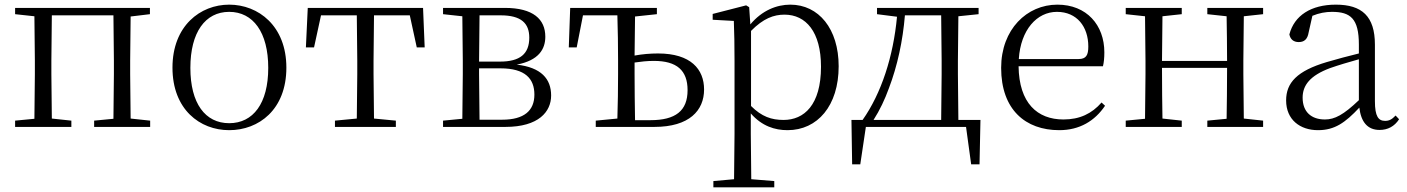

<svg xmlns="http://www.w3.org/2000/svg" viewBox="-20 -546 6051 826"><path d="M45 -485 128 -476 130 -285V-227L128 -35L45 -27V0H287V-27L203 -36L201 -227V-285L203 -480H468L470 -285V-227L468 -35L385 -27V0H626V-27L542 -36L540 -227V-285L542 -475L625 -485V-512H45Z M966 14C1093 14 1212 -74 1212 -255C1212 -435 1091 -526 966 -526C842 -526 722 -435 722 -255C722 -75 840 14 966 14ZM966 -16C863 -16 799 -101 799 -254C799 -407 863 -495 966 -495C1069 -495 1134 -407 1134 -254C1134 -101 1069 -16 966 -16Z M1514 0H1683V-27L1589 -36L1587 -227V-285L1589 -480H1743L1773 -342H1807L1800 -512H1304L1296 -342H1331L1361 -480H1515L1517 -285V-227L1515 -36L1421 -27V0Z M1968 0H2154C2298 0 2351 -66 2351 -135C2351 -207 2308 -256 2203 -268C2298 -286 2326 -335 2326 -388C2326 -463 2274 -512 2152 -512H1886V-485L1969 -476L1971 -285V-227L1969 -35L1886 -27V0ZM2043 -480H2134C2222 -480 2257 -446 2257 -384C2257 -314 2217 -281 2131 -281H2041ZM2041 -252H2133C2240 -252 2279 -207 2279 -139C2279 -70 2235 -31 2140 -31H2043L2041 -227Z M2543 0H2795C2946 0 3009 -71 3009 -161C3009 -248 2952 -316 2811 -316C2777 -316 2743 -313 2710 -307L2712 -475L2806 -485V-512H2433L2427 -342H2461L2488 -480H2636C2638 -424 2639 -340 2639 -285V-227C2639 -173 2638 -91 2636 -36L2543 -27ZM2710 -277C2737 -281 2765 -284 2793 -284C2892 -284 2938 -243 2938 -158C2938 -69 2886 -29 2778 -29H2712C2711 -84 2710 -170 2710 -227Z M3368 14C3497 14 3588 -91 3588 -261C3588 -422 3502 -526 3380 -526C3321 -526 3258 -501 3208 -441L3203 -515L3190 -523L3046 -486V-461L3137 -456C3139 -406 3140 -351 3140 -282V30L3138 225L3049 233V260H3311V233L3212 225L3210 30V-58C3258 -3 3314 14 3368 14ZM3211 -413C3264 -467 3309 -483 3355 -483C3447 -483 3512 -409 3512 -259C3512 -94 3439 -30 3351 -30C3299 -30 3257 -44 3211 -90Z M3753 -485 3839 -474C3823 -303 3772 -145 3691 -30H3643L3646 161H3681L3705 0H4136L4158 161H4194L4198 -30H4103L4101 -227V-285L4103 -476L4190 -485V-512H3753ZM4029 -30H3738C3765 -72 3787 -119 3804 -166C3841 -263 3864 -371 3873 -480H4029L4031 -285V-227Z M4537 14C4625 14 4690 -26 4734 -91L4719 -105C4677 -57 4625 -32 4555 -32C4443 -32 4364 -102 4362 -261H4725C4729 -277 4731 -297 4731 -321C4731 -438 4655 -526 4529 -526C4398 -526 4287 -420 4287 -254C4287 -74 4392 14 4537 14ZM4363 -292C4371 -418 4441 -495 4527 -495C4613 -495 4662 -431 4662 -346C4662 -309 4653 -292 4620 -292Z M5174 -485 5257 -476C5258 -422 5259 -343 5259 -284H4979L4981 -476L5064 -485V-512H4823V-485L4906 -476L4908 -285V-227L4906 -35L4823 -27V0H5064V-27L4981 -36C4980 -91 4979 -176 4979 -254H5259C5259 -176 5258 -91 5257 -35L5174 -27V0H5414V-27L5331 -36L5329 -227V-285L5331 -476L5414 -485V-512H5174Z M5915 13C5950 13 5979 -2 5999 -33L5984 -49C5968 -32 5956 -26 5939 -26C5910 -26 5895 -45 5895 -111V-354C5895 -476 5839 -526 5727 -526C5620 -526 5548 -479 5527 -398C5531 -377 5545 -365 5567 -365C5590 -365 5605 -376 5610 -407L5626 -478C5655 -490 5683 -495 5710 -495C5790 -495 5826 -466 5826 -354V-316C5781 -305 5732 -292 5688 -279C5560 -241 5513 -190 5513 -114C5513 -31 5573 14 5650 14C5722 14 5767 -18 5828 -83C5835 -23 5862 13 5915 13ZM5826 -115C5760 -52 5722 -32 5680 -32C5622 -32 5584 -64 5584 -126C5584 -179 5616 -221 5702 -253C5739 -266 5783 -279 5826 -291Z"/></svg>

Font: Noto Serif CJK SC Light
Style: Regular
Weight: 300
Designer: Ryoko NISHIZUKA 西塚涼子 (kana & ideographs); Frank Grießhammer (Latin, Greek & Cyrillic); Wenlong ZHANG 张文龙 (bopomofo); San
Foundry: Adobe
Version: Version 2.001;hotconv 1.1.0;makeotfexe 2.6.0